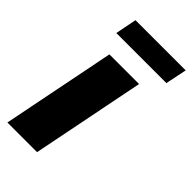

<svg xmlns="http://www.w3.org/2000/svg" viewBox="-228 -799 865 865"><g transform="rotate(45 204.5 -367.0)"><path d="M115 -542H304L196 0H7ZM89 -734H409L388 -632H69Z"/></g></svg>

Font: Idrija
Style: Italic
Weight: 800
Italic angle: -11.3°
Designer: Julieta Ulanovsky
Foundry: Julieta Ulanovsky
Version: Version 7.200